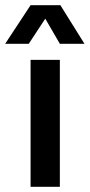

<svg xmlns="http://www.w3.org/2000/svg" viewBox="-56 -721 346 741"><path d="M175 0H62V-490H175ZM177 -701 270 -552H175L114 -657H124L55 -552H-36L62 -701Z"/></svg>

Font: Gemunu Libre ExtraLight
Style: Bold
Weight: 700
Version: Version 1.100